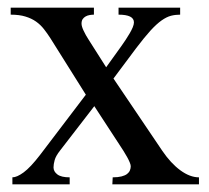

<svg xmlns="http://www.w3.org/2000/svg" viewBox="-20 -479 543 499"><path d="M136.2 -87.9Q125 -73.7 122.1 -63Q119.1 -52.2 119.1 -43.9Q119.1 -33.2 129.2 -25.6Q139.2 -18.1 161.1 -18.1V0H12.2V-18.1Q23.9 -18.1 41.5 -31Q59.1 -43.9 84 -76.2L203.1 -232.9L110.8 -379.9Q103 -392.1 94.2 -403.3Q85.4 -414.6 73.7 -422.9Q62 -431.2 46.1 -436Q30.3 -440.9 7.8 -440.9V-459H224.1V-440.9Q218.8 -440.9 213.1 -439.9Q207.5 -439 202.6 -436.3Q197.8 -433.6 194.8 -429.2Q191.9 -424.8 191.9 -417.5Q191.9 -410.6 197.3 -399.2Q202.6 -387.7 210.9 -375L255.9 -304.2L295.9 -359.9Q300.8 -366.7 306.4 -375.2Q312 -383.8 316.9 -392.1Q321.8 -400.4 325 -408Q328.1 -415.5 328.1 -420.9Q328.1 -440.9 288.1 -440.9V-459H448.2V-440.9Q435.5 -440.9 424.3 -438Q413.1 -435.1 400.1 -426Q387.2 -417 371.3 -399.7Q355.5 -382.3 334 -354L274.9 -274.9L401.9 -86.9Q423.8 -54.7 448.7 -36.4Q473.6 -18.1 497.1 -18.1V0H272L272.9 -18.1Q286.6 -18.1 295.9 -20.5Q305.2 -22.9 310.3 -26.9Q315.4 -30.8 317.6 -36.1Q319.8 -41.5 319.8 -46.9Q319.8 -50.8 317.1 -57.1Q314.5 -63.5 310.3 -71Q306.2 -78.6 301 -86.7Q295.9 -94.7 291 -102.1L225.1 -203.1Z"/></svg>

Font: Tunjung putih
Style: Regular
Weight: 400
Designer: R.S. Wihananto
Foundry: R.S. Wihananto
Version: Version 2.0.1